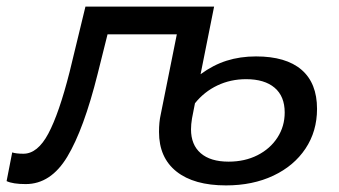

<svg xmlns="http://www.w3.org/2000/svg" viewBox="-64 -550 1027 582"><path d="M897 -220Q897 -152 862 -99.5Q827 -47 764.5 -17.5Q702 12 621 12Q524 12 471 -30Q418 -72 418 -150Q418 -180 423 -202L472 -446H262L232 -326Q190 -158 140 -75Q90 8 14 8Q-25 8 -44 -1L-27 -88Q-15 -84 7 -84Q50 -84 82.5 -145Q115 -206 147 -332L195 -530H585L544 -325Q582 -353 623 -366Q664 -379 712 -379Q803 -379 850 -338.5Q897 -298 897 -220ZM799 -209Q799 -258 768.5 -284Q738 -310 682 -310Q635 -310 595 -291Q555 -272 527 -237L518 -191Q515 -173 515 -158Q515 -111 544.5 -85.5Q574 -60 629 -60Q678 -60 716.5 -79.5Q755 -99 777 -133Q799 -167 799 -209Z"/></svg>

Font: Montserrat Alternates Medium
Style: Italic
Weight: 500
Italic angle: -11.3°
Designer: Julieta Ulanovsky
Foundry: Julieta Ulanovsky
Version: Version 7.200